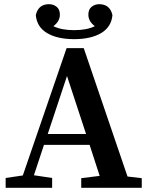

<svg xmlns="http://www.w3.org/2000/svg" viewBox="-20 -897 709 917"><path d="M300 -534 208 -257H391ZM7 0V-47L89 -59L298 -667H380L589 -54L657 -46V0H368V-46L456 -57L408 -205H190L142 -60L229 -47V0ZM334 -710Q254 -710 205 -739Q156 -768 151 -825Q163 -877 214 -877Q235 -877 250.5 -864.5Q266 -852 266 -827Q266 -795 235 -772Q273 -753 334 -753Q395 -753 433 -772Q402 -795 402 -827Q402 -852 417.5 -864.5Q433 -877 454 -877Q505 -877 517 -825Q512 -768 463 -739Q414 -710 334 -710Z"/></svg>

Font: Source Serif Pro SemiBold
Style: Regular
Weight: 600
Designer: Frank Grießhammer
Foundry: Adobe Systems Incorporated
Version: Version 3.001;hotconv 1.0.111;makeotfexe 2.5.65597